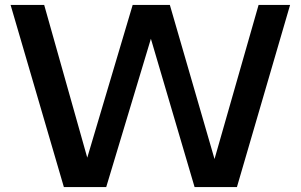

<svg xmlns="http://www.w3.org/2000/svg" viewBox="-20 -760 1222 780"><path d="M239.5 0 23 -740H159.5L334.5 -119.5L519 -740H670L851.5 -114L1030.5 -740H1158.5L942.5 0H770.5L593 -602.5L411.5 0Z"/></svg>

Font: Encode Sans Semi Expanded SemiBold
Style: Regular
Weight: 600
Width: 6
Designer: Multiple Designers
Foundry: Impallari Type
Version: Version 3.000; ttfautohint (v1.8.3) -l 8 -r 50 -G 200 -x 14 